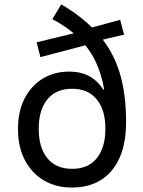

<svg xmlns="http://www.w3.org/2000/svg" viewBox="-20 -826 640 862"><path d="M302.5 16Q230.5 16 176.2 -16.5Q122 -49 91.5 -107.5Q61 -166 61 -243.5V-251Q61 -326.5 90.2 -383.5Q119.5 -440.5 171 -472.5Q222.5 -504.5 290 -504.5Q352 -504.5 392.8 -476.8Q433.5 -449 454 -404L430.5 -418L447.5 -425Q437 -489 411 -545.8Q385 -602.5 337.8 -651.2Q290.5 -700 215 -740L255 -806.5Q358.5 -745.5 422.8 -671.2Q487 -597 516.5 -501.8Q546 -406.5 546 -282V-276Q546 -184 517.2 -118.5Q488.5 -53 434 -18.5Q379.5 16 302.5 16ZM303.5 -68Q376.5 -68 414.8 -116Q453 -164 453 -245.5V-250Q453 -332.5 414.2 -380Q375.5 -427.5 303.5 -427.5Q231.5 -427.5 192.8 -380Q154 -332.5 154 -250V-245.5Q154 -163 192.8 -115.5Q231.5 -68 303.5 -68ZM161.5 -569.5 144.5 -636 346.5 -685 389 -629.5ZM401 -638.5 359 -693.5 519.5 -737 537 -670.5Z"/></svg>

Font: Google Sans Code
Style: Regular
Weight: 400
Monospace: yes
Designer: Google Sans Code Authors
Foundry: Google LLC
Version: Version 6.000